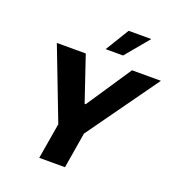

<svg xmlns="http://www.w3.org/2000/svg" viewBox="-165 -1091 1131 1225"><g transform="rotate(20 400.5 -478.5)"><path d="M94.1 -727.3H290.5L393.5 -422.9H400.9L604.4 -727.3H800.8L454.5 -242.9L414.1 0H239.3L280.2 -242.9ZM400.2 -796.5 498.2 -956.7H652L518.5 -796.5Z"/></g></svg>

Font: Inter UI Extra Bold
Style: Italic
Weight: 800
Italic angle: 9.39999°
Designer: Rasmus Andersson
Foundry: rsms
Version: 3.2;8d6f07862